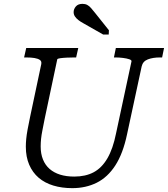

<svg xmlns="http://www.w3.org/2000/svg" viewBox="-20 -959 871 996"><path d="M212 -344Q205 -308 200 -283Q195 -258 193 -238Q191 -218 191 -199Q191 -161 203 -131.5Q215 -102 237.5 -82.5Q260 -63 292 -53Q324 -43 365 -43Q424 -43 466 -65.5Q508 -88 537 -137.5Q566 -187 582 -267L662 -640Q664 -647 651 -651.5Q638 -656 618 -658.5Q598 -661 580 -661H571L581 -710H831L821 -661H810Q773 -661 747 -651Q721 -641 715 -615L639 -262Q618 -162 578 -100.5Q538 -39 481.5 -11Q425 17 355 17Q301 17 256.5 3.5Q212 -10 180.5 -37Q149 -64 131.5 -104.5Q114 -145 114 -198Q114 -217 116 -238Q118 -259 123 -286.5Q128 -314 136 -352L194 -626Q197 -641 187 -648Q177 -655 159 -658Q141 -661 116 -661H105L116 -710H386L375 -661H366Q347 -661 326.5 -660Q306 -659 292 -657Q278 -655 277 -651ZM515 -780H544L545 -802L474 -891Q462 -906 452.5 -917Q443 -928 432.5 -933.5Q422 -939 408 -939Q385 -939 373.5 -925.5Q362 -912 362 -896Q362 -884 368.5 -874Q375 -864 386.5 -855Q398 -846 413 -838Z"/></svg>

Font: Roboto Serif 20pt Light
Style: Italic
Weight: 300
Italic angle: -10°
Version: Version 1.007